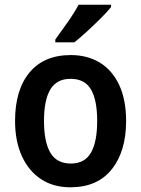

<svg xmlns="http://www.w3.org/2000/svg" viewBox="-20 -786 600 816"><path d="M516 -272Q516 -143 455 -66.5Q394 10 279 10Q207 10 154.5 -24.5Q102 -59 73 -122.5Q44 -186 44 -272Q44 -404 105.5 -478Q167 -552 281 -552Q351 -552 404 -520Q457 -488 486.5 -425Q516 -362 516 -272ZM167 -272Q167 -183 194 -137Q221 -91 281 -91Q340 -91 366.5 -137Q393 -183 393 -272Q393 -361 366.5 -406Q340 -451 280 -451Q221 -451 194 -406Q167 -361 167 -272ZM452 -756Q437 -737 409 -709Q381 -681 350.5 -653Q320 -625 296 -606H215V-618Q239 -651 267.5 -691.5Q296 -732 314 -766H452Z"/></svg>

Font: Noto Sans Gujarati SemiCondensed SemiBold
Style: Regular
Weight: 600
Width: 4
Designer: Jelle Bosma - Monotype Design Team, Universal Thirst
Foundry: Monotype Imaging Inc.
Version: Version 2.106; ttfautohint (v1.8.4.7-5d5b)